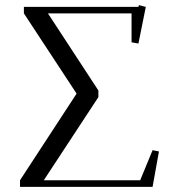

<svg xmlns="http://www.w3.org/2000/svg" viewBox="-20 -729 679 749"><path d="M58.1 0V-25.9L278.8 -363.8L73.2 -676.8V-702.1H520L522 -709L548.8 -702.1L520 -559.1L493.2 -564V-676.8H167L363.8 -376V-350.1L150.9 -25.9H526.9L575.2 -143.1L600.1 -138.2L575.2 0Z"/></svg>

Font: Dehuti Alt
Style: Book
Weight: 400
Version: Version 1.2